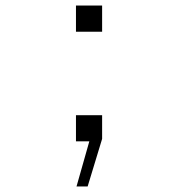

<svg xmlns="http://www.w3.org/2000/svg" viewBox="-20 -508 640 690"><path d="M253 -394V-488H347V-394ZM255 162 301 0H253V-94H347V-9L295 162Z"/></svg>

Font: Geist Mono ExtraLight
Style: Regular
Weight: 200
Monospace: yes
Designer: Basement.studio, Andrés Briganti, Mateo Zaragoza
Foundry: Basement.studio, Vercel, Andrés Briganti, Guido Ferreyra, Mateo Zaragoza
Version: Version 1.500; ttfautohint (v1.8.4.7-5d5b)